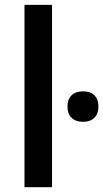

<svg xmlns="http://www.w3.org/2000/svg" viewBox="-20 -780 430 800"><path d="M196.8 -759.8V0H82V-759.8ZM261.2 -335.4Q261.2 -366.2 278.1 -382.8Q294.9 -399.4 326.2 -399.4Q356.4 -399.4 373.3 -382.8Q390.1 -366.2 390.1 -335.4Q390.1 -306.2 373.3 -289.3Q356.4 -272.5 326.2 -272.5Q295.4 -272.5 278.3 -289.3Q261.2 -306.2 261.2 -335.4Z"/></svg>

Font: Open Sans
Style: SemiBold
Weight: 600
Foundry: Ascender Corporation
Version: Version 1.10